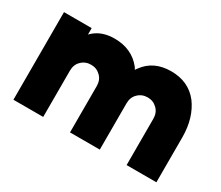

<svg xmlns="http://www.w3.org/2000/svg" viewBox="-95 -730 1091 949"><g transform="rotate(30 450.5 -256.0)"><path d="M861 0V-256Q861 -312 847 -358.5Q833 -405 806 -441Q750 -512 651 -512Q552 -512 500 -441Q498 -438 495.5 -435Q493 -432 491 -428Q489 -431 487 -434.5Q485 -438 483 -441Q427 -512 328 -512Q256 -512 212 -472Q210 -470 207.5 -468Q205 -466 203 -463V-500H45V0H215V-264Q215 -299 237 -320Q259 -342 292 -342Q324 -342 346 -320Q368 -299 368 -264V0H538V-264Q538 -299 560 -320Q582 -342 615 -342Q647 -342 669 -320Q691 -299 691 -264V0Z"/></g></svg>

Font: Unageo
Style: Black
Weight: 900
Designer: Richard Sepsi
Foundry: Richard Sepsi
Version: Version 2.000